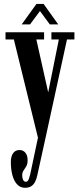

<svg xmlns="http://www.w3.org/2000/svg" viewBox="-20 -684 390 956"><path d="M104.5 251Q81 251 65.2 234Q49.5 217 41.8 188.2Q34 159.5 34 123.5Q34 94 45.5 78.5Q57 63 76.5 63Q95.5 63 106.5 76.5Q117.5 90 117.5 114Q117.5 132.5 110.8 144Q104 155.5 97.2 165.2Q90.5 175 90.5 189.5Q90.5 202 95 211.5Q99.5 221 109 221Q114.5 221 118.2 216.8Q122 212.5 125 203Q128 193.5 131.5 179L169 1.5L49 -487.5H7.5V-523.5H199.5V-487.5H161L220 -224L273 -487.5H236V-523.5H350.5V-487.5H313.5L206.5 3.5L166 187.5Q162 207.5 154.5 221.8Q147 236 135 243.5Q123 251 104.5 251ZM88 -562.5 161.5 -664.5H197L270 -562.5H228L179 -629L129.5 -562.5Z"/></svg>

Font: Imbue Thin 10pt SemiBold
Style: Regular
Weight: 600
Version: Version 1.102